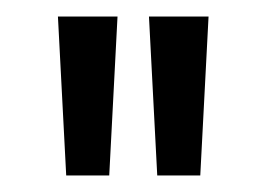

<svg xmlns="http://www.w3.org/2000/svg" viewBox="-20 -635 322 232"><path d="M50 -615H122L112 -423H60ZM160 -615H232L222 -423H170Z"/></svg>

Font: Bigshot One
Style: Regular
Weight: 400
Designer: Gesine Todt
Foundry: Gesine Todt
Version: Version 1.001